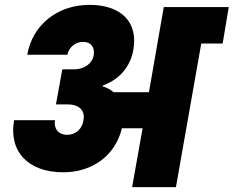

<svg xmlns="http://www.w3.org/2000/svg" viewBox="-20 -769 960 789"><path d="M283 -484H236L210 -340H257C311 -340 330 -310 323 -275C318 -240 292 -215 256 -215C218 -215 200 -243 206 -275H38C15 -147 95 -61 240 -61C360 -61 454 -130 481 -242H566L523 0H703L807 -590H895L920 -740H653L592 -390H447C435 -400 420 -409 402 -414L403 -418C470 -442 516 -494 528 -565C548 -677 479 -749 348 -749C214 -749 113 -665 92 -544H257C263 -574 289 -597 322 -597C353 -597 371 -575 365 -541C358 -506 325 -484 283 -484Z"/></svg>

Font: SVN-Poppins ExtraBold
Style: Italic
Weight: 800
Italic angle: -10°
Designer: Ninad Kale (Devanagari), Jonny Pinhorn (Latin)
Foundry: Indian Type Foundry
Version: Version 3.002 2017